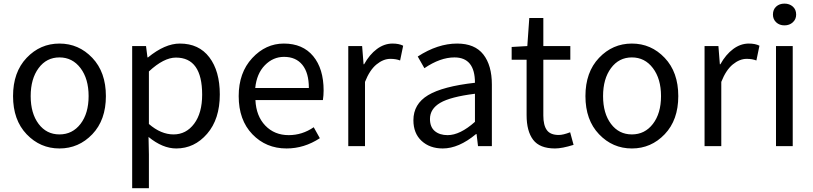

<svg xmlns="http://www.w3.org/2000/svg" viewBox="-20 -793 4414 1042"><path d="M481 -64.5Q407.2 12.7 302.7 12.7Q198.2 12.7 124.5 -64.5Q50.8 -141.6 50.8 -271.5Q50.8 -401.4 124.5 -479Q198.2 -556.6 302.7 -556.6Q407.2 -556.6 481 -479Q554.7 -401.4 554.7 -271.5Q554.7 -141.6 481 -64.5ZM189.5 -120.6Q232.4 -63.5 302.7 -63.5Q373 -63.5 417 -120.6Q460.9 -177.7 460.9 -271.5Q460.9 -365.2 417 -423.3Q373 -481.4 302.7 -481.4Q232.4 -481.4 189.5 -423.3Q146.5 -365.2 146.5 -271.5Q146.5 -177.7 189.5 -120.6Z M697.3 228.5V-543H772.5L780.3 -481.4H783.2Q875 -556.6 956.1 -556.6Q1059.6 -556.6 1116.2 -481.9Q1172.9 -407.2 1172.9 -280.3Q1172.9 -146.5 1104 -66.9Q1035.2 12.7 936.5 12.7Q862.3 12.7 786.1 -49.8L788.1 44.9V228.5ZM1077.1 -279.3Q1077.1 -480.5 934.6 -480.5Q869.1 -480.5 788.1 -405.3V-120.1Q853.5 -63.5 921.9 -63.5Q990.2 -63.5 1033.7 -121.6Q1077.1 -179.7 1077.1 -279.3Z M1535.2 12.7Q1423.8 12.7 1349.6 -64.5Q1275.4 -141.6 1275.4 -271.5Q1275.4 -398.4 1348.6 -477.5Q1421.9 -556.6 1520.5 -556.6Q1623 -556.6 1679.7 -488.3Q1736.3 -419.9 1736.3 -301.8Q1736.3 -275.4 1732.4 -250H1366.2Q1370.1 -163.1 1419.9 -111.3Q1469.7 -59.6 1546.9 -59.6Q1620.1 -59.6 1682.6 -102.5L1715.8 -43Q1630.9 12.7 1535.2 12.7ZM1365.2 -315.4H1656.2Q1656.2 -397.5 1621.1 -440.9Q1585.9 -484.4 1521.5 -484.4Q1461.9 -484.4 1417.5 -439Q1373 -393.6 1365.2 -315.4Z M1870.1 0V-543H1945.3L1953.1 -444.3H1956.1Q1985.4 -497.1 2025.4 -526.9Q2065.4 -556.6 2110.4 -556.6Q2145.5 -556.6 2168 -544.9L2151.4 -464.8Q2128.9 -473.6 2098.6 -473.6Q2060.5 -473.6 2023.4 -443.4Q1986.3 -413.1 1960.9 -348.6V0Z M2382.8 12.7Q2312.5 12.7 2268.1 -28.3Q2223.6 -69.3 2223.6 -140.6Q2223.6 -228.5 2303.2 -276.4Q2382.8 -324.2 2557.6 -343.8Q2557.6 -481.4 2446.3 -481.4Q2369.1 -481.4 2283.2 -422.9L2247.1 -486.3Q2355.5 -556.6 2460.9 -556.6Q2556.6 -556.6 2603 -497.6Q2649.4 -438.5 2649.4 -334V0H2574.2L2566.4 -65.4H2563.5Q2469.7 12.7 2382.8 12.7ZM2409.2 -59.6Q2476.6 -59.6 2557.6 -131.8V-284.2Q2424.8 -267.6 2369.1 -234.9Q2313.5 -202.1 2313.5 -147.5Q2313.5 -103.5 2339.8 -81.5Q2366.2 -59.6 2409.2 -59.6Z M2992.2 12.7Q2909.2 12.7 2873.5 -34.2Q2837.9 -81.1 2837.9 -168V-468.8H2756.8V-538.1L2841.8 -543L2852.5 -695.3H2928.7V-543H3075.2V-468.8H2928.7V-166Q2928.7 -113.3 2947.8 -86.9Q2966.8 -60.5 3012.7 -60.5Q3036.1 -60.5 3074.2 -75.2L3092.8 -6.8Q3030.3 12.7 2992.2 12.7Z M3587.4 -64.5Q3513.7 12.7 3409.2 12.7Q3304.7 12.7 3231 -64.5Q3157.2 -141.6 3157.2 -271.5Q3157.2 -401.4 3231 -479Q3304.7 -556.6 3409.2 -556.6Q3513.7 -556.6 3587.4 -479Q3661.1 -401.4 3661.1 -271.5Q3661.1 -141.6 3587.4 -64.5ZM3295.9 -120.6Q3338.9 -63.5 3409.2 -63.5Q3479.5 -63.5 3523.4 -120.6Q3567.4 -177.7 3567.4 -271.5Q3567.4 -365.2 3523.4 -423.3Q3479.5 -481.4 3409.2 -481.4Q3338.9 -481.4 3295.9 -423.3Q3252.9 -365.2 3252.9 -271.5Q3252.9 -177.7 3295.9 -120.6Z M3803.7 0V-543H3878.9L3886.7 -444.3H3889.6Q3918.9 -497.1 3959 -526.9Q3999 -556.6 4043.9 -556.6Q4079.1 -556.6 4101.6 -544.9L4085 -464.8Q4062.5 -473.6 4032.2 -473.6Q3994.1 -473.6 3957 -443.4Q3919.9 -413.1 3894.5 -348.6V0Z M4191.4 0V-543H4282.2V0ZM4174.8 -713.9Q4174.8 -741.2 4192.4 -757.3Q4210 -773.4 4237.3 -773.4Q4264.6 -773.4 4282.7 -757.3Q4300.8 -741.2 4300.8 -713.9Q4300.8 -688.5 4282.7 -671.9Q4264.6 -655.3 4237.3 -655.3Q4210 -655.3 4192.4 -671.9Q4174.8 -688.5 4174.8 -713.9Z"/></svg>

Font: Bpmf Zihi Sans Regular
Style: Regular
Weight: 400
Foundry: But Ko
Version: Version 1.320